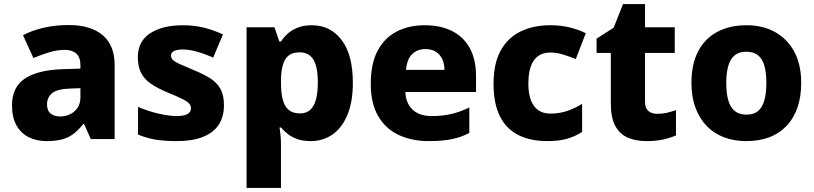

<svg xmlns="http://www.w3.org/2000/svg" viewBox="-20 -683 3999 943"><path d="M318 -560Q425 -560 484 -510.5Q543 -461 543 -364V0H426L393 -74H389Q366 -45 341.5 -26Q317 -7 285.5 1.5Q254 10 208 10Q160 10 121.5 -9Q83 -28 61 -67Q39 -106 39 -166Q39 -254 100.5 -296Q162 -338 281 -343L375 -346V-362Q375 -402 354.5 -420Q334 -438 298 -438Q262 -438 223 -426.5Q184 -415 144 -398L93 -510Q138 -534 195 -547Q252 -560 318 -560ZM324 -248Q261 -246 236 -225.5Q211 -205 211 -170Q211 -139 229 -125Q247 -111 275 -111Q317 -111 346 -136.5Q375 -162 375 -206V-250Z M1080 -166Q1080 -112 1055.5 -72.5Q1031 -33 979 -11.5Q927 10 847 10Q789 10 745.5 3Q702 -4 658 -22V-158Q706 -137 758.5 -125Q811 -113 846 -113Q884 -113 901 -123Q918 -133 918 -151Q918 -164 909.5 -174Q901 -184 875.5 -197Q850 -210 800 -230Q751 -251 719.5 -273Q688 -295 672.5 -326Q657 -357 657 -402Q657 -480 717.5 -519.5Q778 -559 878 -559Q931 -559 978 -548Q1025 -537 1075 -514L1027 -400Q987 -418 948 -429Q909 -440 878 -440Q850 -440 835 -432.5Q820 -425 820 -410Q820 -399 828.5 -389.5Q837 -380 861.5 -369Q886 -358 933 -338Q980 -319 1013 -298Q1046 -277 1063 -246Q1080 -215 1080 -166Z M1511 -559Q1603 -559 1658 -486.5Q1713 -414 1713 -276Q1713 -182 1686 -118Q1659 -54 1612.5 -22Q1566 10 1506 10Q1467 10 1439.5 0Q1412 -10 1392.5 -25.5Q1373 -41 1360 -57H1353Q1356 -38 1358 -17Q1360 4 1360 28V240H1191V-549H1328L1352 -479H1360Q1374 -501 1394.5 -519Q1415 -537 1444 -548Q1473 -559 1511 -559ZM1452 -426Q1418 -426 1398.5 -411Q1379 -396 1370 -366.5Q1361 -337 1360 -292V-277Q1360 -228 1368.5 -194.5Q1377 -161 1397.5 -143.5Q1418 -126 1454 -126Q1483 -126 1502.5 -142.5Q1522 -159 1531.5 -193Q1541 -227 1541 -278Q1541 -355 1519 -390.5Q1497 -426 1452 -426Z M2066 -559Q2144 -559 2200.5 -530.5Q2257 -502 2287.5 -446.5Q2318 -391 2318 -309V-231H1971Q1973 -177 2006 -145Q2039 -113 2100 -113Q2153 -113 2196 -123Q2239 -133 2285 -155V-30Q2245 -9 2199 0.5Q2153 10 2086 10Q2003 10 1938.5 -20Q1874 -50 1837.5 -112.5Q1801 -175 1801 -271Q1801 -369 1834 -432.5Q1867 -496 1927 -527.5Q1987 -559 2066 -559ZM2069 -442Q2030 -442 2004.5 -417.5Q1979 -393 1974 -340H2163Q2163 -369 2152.5 -392Q2142 -415 2121 -428.5Q2100 -442 2069 -442Z M2668 10Q2586 10 2526.5 -19.5Q2467 -49 2435.5 -111.5Q2404 -174 2404 -272Q2404 -372 2439.5 -435.5Q2475 -499 2538 -529Q2601 -559 2682 -559Q2736 -559 2779.5 -548Q2823 -537 2857 -520L2808 -393Q2773 -407 2743 -416Q2713 -425 2682 -425Q2648 -425 2624 -408.5Q2600 -392 2587.5 -358Q2575 -324 2575 -273Q2575 -222 2588 -189.5Q2601 -157 2625 -141Q2649 -125 2683 -125Q2727 -125 2765.5 -138Q2804 -151 2839 -173V-35Q2805 -13 2765 -1.5Q2725 10 2668 10Z M3207 -124Q3233 -124 3255 -129Q3277 -134 3300 -142V-18Q3273 -6 3238 2Q3203 10 3155 10Q3104 10 3064.5 -6.5Q3025 -23 3002.5 -63.5Q2980 -104 2980 -176V-423H2910V-493L2994 -547L3040 -663H3148V-549H3294V-423H3148V-182Q3148 -153 3164 -138.5Q3180 -124 3207 -124Z M3915 -276Q3915 -207 3896.5 -154Q3878 -101 3842.5 -64Q3807 -27 3757.5 -8.5Q3708 10 3644 10Q3586 10 3536.5 -8.5Q3487 -27 3451.5 -63.5Q3416 -100 3396 -153.5Q3376 -207 3376 -276Q3376 -367 3408.5 -430Q3441 -493 3502 -526Q3563 -559 3647 -559Q3726 -559 3786 -526Q3846 -493 3880.5 -430Q3915 -367 3915 -276ZM3547 -276Q3547 -225 3557 -190Q3567 -155 3589 -137.5Q3611 -120 3646 -120Q3682 -120 3703 -137.5Q3724 -155 3734 -190Q3744 -225 3744 -276Q3744 -327 3734 -361Q3724 -395 3702.5 -412Q3681 -429 3645 -429Q3594 -429 3570.5 -390.5Q3547 -352 3547 -276Z"/></svg>

Font: Noto Sans Hebrew ExtraBold
Style: Regular
Weight: 800
Designer: Monotype Design Team
Foundry: Monotype Imaging Inc.
Version: Version 2.003